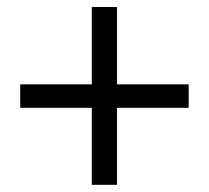

<svg xmlns="http://www.w3.org/2000/svg" viewBox="-20 -641 593 545"><path d="M37.4 -335V-401.6H240.6V-621.2H312.2V-401.6H515.6V-335H312.2V-116.4H240.6V-335Z"/></svg>

Font: 寒蝉端黑体 Light
Style: Regular
Weight: 300
Designer: ChillDuanSans {Warren2060}; 
Source Han Sans {Ryoko NISHIZUKA 西塚涼子 (kana, bopomofo & ideographs); Paul D. Hunt (Latin, G
Foundry: ChillType&Adobe
Version: Version 1.300;Glyphs 3.3 (3306)